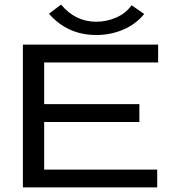

<svg xmlns="http://www.w3.org/2000/svg" viewBox="-20 -819 790 839"><path d="M80 0V-624H671V-546H173V-364H589V-286H173V-78H667V0ZM555 -796 610 -758Q575 -714 519.5 -690Q464 -666 401 -666Q275 -666 194 -759L247 -799Q309 -724 401 -724Q445 -724 487 -742Q529 -760 555 -796Z"/></svg>

Font: Inconsolata ExtraExpanded Medium
Style: Regular
Weight: 500
Width: 8
Monospace: yes
Designer: Raph Levien, Cyreal, Brenton Simpson
Foundry: Raph Levien, Cyreal, Google
Version: Version 3.001; ttfautohint (v1.8.2.53-6de2)